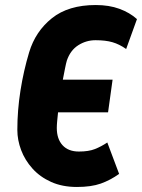

<svg xmlns="http://www.w3.org/2000/svg" viewBox="-20 -732 565 764"><path d="M286 12Q228 12 183.5 -8Q139 -28 109 -61.5Q79 -95 64 -135Q49 -175 49 -215Q49 -293 61.5 -372Q74 -451 96 -524Q121 -607 186.5 -659.5Q252 -712 361 -712Q414 -712 455 -697Q496 -682 525 -656L482 -537Q455 -556 427.5 -564Q400 -572 360 -572Q323 -572 291.5 -552Q260 -532 246 -491Q243 -481 239 -461Q235 -441 230 -415H428L410 -285H211Q209 -266 207.5 -250Q206 -234 206 -223Q206 -179 229 -154Q252 -129 294 -129Q333 -129 358 -139Q383 -149 407 -165L454 -40Q419 -15 381 -1.5Q343 12 286 12Z"/></svg>

Font: Finlandica
Style: Bold Italic
Weight: 700
Italic angle: -8°
Designer: Niklas Ekholm, Juho Hiilivirta, Jaakko Suomalainen
Foundry: Helsinki Type Studio
Version: Version 1.064; ttfautohint (v1.8.4.7-5d5b)